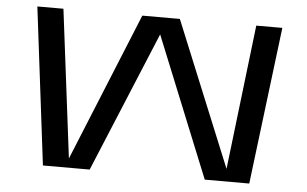

<svg xmlns="http://www.w3.org/2000/svg" viewBox="-50 -775 1361 851"><g transform="rotate(5 630.5 -350.0)"><path d="M1173 -700 1087 0H889L636 -624L377 0H169L83 -700H199L281 -41L550 -700H717L981 -56L1057 -700Z"/></g></svg>

Font: Teller
Style: Regular
Weight: 400
Version: Version 3.020;FEAKit 1.0